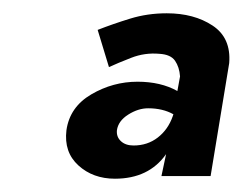

<svg xmlns="http://www.w3.org/2000/svg" viewBox="-20 -725 365 289"><path d="M156 -529Q158 -543 173 -552.5Q188 -562 203 -562Q225 -562 241 -553L240 -550Q233 -530 217.5 -518Q202 -506 181 -506Q169 -506 162 -512.5Q155 -519 156 -529ZM144 -624Q157 -630 177.5 -638Q198 -646 220 -644Q237 -643 243.5 -633.5Q250 -624 251 -610L247 -588Q222 -602 187 -602Q150 -602 117.5 -583Q85 -564 80 -529Q76 -496 98 -476Q120 -456 153 -456Q204 -456 230 -493L223 -460H297L325 -630Q328 -668 300 -686.5Q272 -705 231 -705Q202 -705 176 -697Q150 -689 127 -680Z"/></svg>

Font: Jost* 700 Bold Italic
Style: Bold Italic
Weight: 700
Italic angle: -10°
Version: Version 3.200; ttfautohint (v0.97) -l 8 -r 50 -G 200 -x 14 -